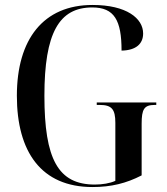

<svg xmlns="http://www.w3.org/2000/svg" viewBox="-20 -744 673 774"><path d="M353 10C428 10 489 -5 551 -37V-245C551 -304 561 -321 604 -321H610V-331H370V-321H382C430 -321 445 -304 445 -249V-15C423 -5 393 0 362 0C214 0 159 -103 159 -358C159 -611 218 -714 352 -714C441 -714 470 -662 470 -540C529 -541 557 -568 557 -609C557 -670 490 -724 353 -724C155 -724 48 -586 48 -358C48 -132 146 10 353 10Z"/></svg>

Font: Noto Serif Display Condensed Medium
Style: Regular
Weight: 500
Width: 3
Designer: Monotype Design Team
Foundry: Monotype Imaging Inc.
Version: Version 2.009